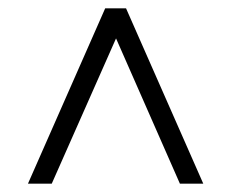

<svg xmlns="http://www.w3.org/2000/svg" viewBox="-20 -690 554 460"><path d="M47 -250 232 -670H282L467 -250H411L258 -598L104 -250Z"/></svg>

Font: Spectral SC Medium
Style: Regular
Weight: 500
Designer: Jean-Baptiste Levee
Foundry: Production Type
Version: Version 2.001